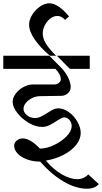

<svg xmlns="http://www.w3.org/2000/svg" viewBox="-34 -1028 621 1168"><path d="M-14 -689H266L345 -609Q369 -581 382.5 -552Q396 -523 396 -498Q396 -476 379 -460.5Q362 -445 338 -445L210 -443Q185 -443 161.5 -431.5Q138 -420 123.5 -402Q109 -384 109 -366Q109 -344 130 -327Q151 -310 179 -310Q196 -310 212.5 -317.5Q229 -325 254 -341Q276 -355 290.5 -362Q305 -369 319 -369Q353 -369 385 -346Q417 -323 437 -287.5Q457 -252 457 -219Q457 -182 429.5 -147Q402 -112 353.5 -86.5Q305 -61 245 -51Q291 3 342 32.5Q393 62 437 62Q455 62 472.5 54.5Q490 47 503 33L567 92Q543 120 495 120Q428 120 354 77Q280 34 210 -45Q167 -45 131 -58Q95 -71 73.5 -93.5Q52 -116 52 -142Q52 -160 68 -173Q84 -186 104 -186Q150 -186 209 -124Q249 -124 294.5 -145.5Q340 -167 371 -199Q402 -231 402 -261Q402 -283 388 -298.5Q374 -314 356 -314Q349 -314 338.5 -308.5Q328 -303 321.5 -299Q315 -295 312 -293Q287 -276 266 -266Q245 -256 222 -256Q182 -256 140 -281Q98 -306 70.5 -342Q43 -378 43 -408Q43 -434 61.5 -458.5Q80 -483 108.5 -498.5Q137 -514 165 -514H296Q312 -514 324 -523.5Q336 -533 336 -546Q336 -561 327 -577.5Q318 -594 303 -609H-14ZM312 -689H512V-609H391ZM267 -1008Q293 -1008 324 -987Q355 -966 386 -928L362 -907Q340 -931 315 -931Q293 -931 272.5 -915.5Q252 -900 239 -875Q226 -850 226 -825Q226 -794 246 -761.5Q266 -729 307 -689H270Q212 -737 177.5 -787.5Q143 -838 143 -877Q143 -907 161.5 -937.5Q180 -968 209 -988Q238 -1008 267 -1008Z"/></svg>

Font: Amita
Style: Regular
Weight: 400
Designer: Eduardo Rodriguez Tunni, Modular Infotech, Brian J. Bonislawsky
Foundry: Eduardo Rodriguez Tunni, Modular Infotech, Brian J. Bonislawsky
Version: Version 1.004